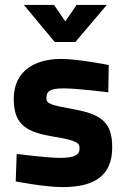

<svg xmlns="http://www.w3.org/2000/svg" viewBox="-20 -751 512 782"><path d="M287 -580 415 -731H292L246 -664L200 -731H77L203 -580ZM423 -486C423 -486 301 -511 229 -511C124 -511 36 -464 36 -348C36 -238 93 -212 201 -194C293 -179 304 -169 304 -147C304 -121 287 -108 223 -108C172 -108 48 -124 48 -124L44 -12C44 -12 162 11 236 11C361 11 437 -33 437 -150C437 -251 396 -285 280 -306C188 -323 169 -328 169 -351C169 -378 181 -391 239 -391C297 -391 421 -375 421 -375L423 -486Z"/></svg>

Font: RazerF5
Style: Bold
Weight: 700
Foundry: Razer Inc.
Version: Version 2